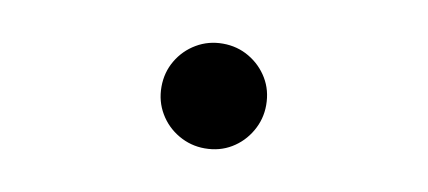

<svg xmlns="http://www.w3.org/2000/svg" viewBox="-39 -622 1078 484"><g transform="rotate(10 500.0 -380.0)"><path d="M500 -514Q537 -514 567.5 -496Q598 -478 616 -448Q634 -418 634 -380Q634 -344 616 -313Q598 -282 568 -264Q538 -246 500 -246Q464 -246 433 -264Q402 -282 384 -312.5Q366 -343 366 -380Q366 -417 384 -447.5Q402 -478 432.5 -496Q463 -514 500 -514Z"/></g></svg>

Font: Noto Sans JP ExtraBold
Style: Regular
Weight: 800
Designer: Ryoko NISHIZUKA  (kana, bopomofo & ideographs); Paul D. Hunt (Latin, Greek & Cyrillic); Sandoll Communications , Soo-you
Foundry: Adobe
Version: Version 2.004-H2;hotconv 1.0.118;makeotfexe 2.5.65603